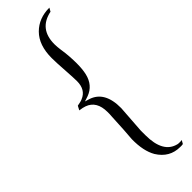

<svg xmlns="http://www.w3.org/2000/svg" viewBox="-283 -708 835 835"><g transform="rotate(-45 135.0 -290.5)"><path d="M237 125Q172 125 136 67Q111 24 112 -48Q114 -69 116 -102Q118 -135 120 -178Q121 -188 121 -195Q121 -202 121 -206Q121 -273 71 -291Q65 -293 57 -295Q49 -297 39 -298L49 -317Q58 -319 66 -320.5Q74 -322 80 -325Q122 -342 122 -395Q122 -413 119 -459Q117 -488 116 -509Q115 -530 115 -544Q115 -623 157 -665Q198 -706 263 -706L254 -690Q166 -672 166 -578Q166 -561 169 -541Q173 -516 174.5 -493Q176 -470 176 -450Q176 -415 170 -389Q157 -334 108 -316L84 -308L104 -302Q176 -279 175 -176L166 -47V-19Q166 91 237 108Q240 109 248 109Q252 109 255.5 109Q259 109 263 108L254 124Q250 125 246 125Q242 125 237 125Z"/></g></svg>

Font: Gideon Roman
Style: Regular
Weight: 400
Designer: Robert E. Leuschke
Foundry: Robert E. Leuschke
Version: Version 2.010